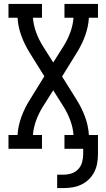

<svg xmlns="http://www.w3.org/2000/svg" viewBox="-20 -755 540 974"><path d="M270 199V131H304Q324 131 343.5 124.5Q363 118 377 103Q391 88 396.5 68Q402 48 402 27V0H307V-70H353Q350 -108 336.5 -144.5Q323 -181 303 -213L250 -297L197 -213Q177 -181 163.5 -144.5Q150 -108 147 -70H193V0H23V-70H69Q72 -118 89 -163.5Q106 -209 132 -250L205 -368L132 -485Q106 -526 89 -571.5Q72 -617 69 -665H23V-735H193V-665H147Q150 -627 163.5 -590.5Q177 -554 197 -522L250 -438L303 -522Q323 -554 336.5 -590.5Q350 -627 353 -665H307V-735H477V-665H431Q428 -617 411 -571.5Q394 -526 368 -485L295 -367L368 -250Q394 -209 411 -163.5Q428 -118 431 -70H477V27Q477 50 473 73Q469 96 458.5 117Q448 138 431 154.5Q414 171 393.5 181Q373 191 350 195Q327 199 304 199Z"/></svg>

Font: Iosevka Curly Slab
Style: Regular
Weight: 400
Monospace: yes
Designer: Belleve Invis
Foundry: Belleve Invis
Version: Version 22.1.2; ttfautohint (v1.8.4)